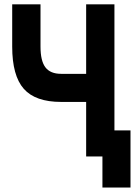

<svg xmlns="http://www.w3.org/2000/svg" viewBox="-20 -713 626 875"><path d="M446.8 141.6V0H372.6V-248.5H258.8Q141.1 -248.5 88.4 -308.3Q35.6 -368.2 35.6 -500.5V-693.4H164.6V-500.5Q164.6 -435.5 187 -406Q209.5 -376.5 258.8 -376.5H372.6V-693.4H501.5V-118.7H574.7V141.6Z"/></svg>

Font: Cascadia Code PL
Style: Bold
Weight: 700
Monospace: yes
Designer: Aaron Bell
Foundry: Saja Typeworks
Version: Version 2404.023; ttfautohint (v1.8.4)